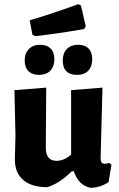

<svg xmlns="http://www.w3.org/2000/svg" viewBox="-20 -889 568 918"><path d="M354 -869 367 -863 390 -763 382 -750Q254 -728 149 -716L135 -723L122 -792Q234 -825 354 -869ZM354 -675Q386 -675 403.5 -657Q421 -639 421 -606Q421 -571 402 -551Q383 -531 349 -531Q280 -531 280 -600Q280 -635 300 -655Q320 -675 354 -675ZM172 -675Q204 -675 222 -657Q240 -639 240 -606Q240 -571 220.5 -551Q201 -531 167 -531Q134 -531 116 -549Q98 -567 98 -600Q98 -634 118 -654.5Q138 -675 172 -675ZM206 6Q131 6 91 -28.5Q51 -63 51 -127L54 -239L49 -458L201 -470L199 -185Q198 -120 251 -120Q285 -120 320 -149V-458L470 -470L461 -132Q461 -106 480 -106Q489 -106 502 -110L513 -101L499 -18Q457 9 413 9Q355 -3 333 -70H323Q265 -12 206 6Z"/></svg>

Font: Alegreya Sans ExtraBold
Style: Regular
Weight: 800
Designer: Juan Pablo del Peral
Foundry: Huerta Tipografica
Version: Version 2.007